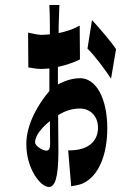

<svg xmlns="http://www.w3.org/2000/svg" viewBox="-20 -666 540 766"><path d="M217 -646H177C178 -633 179 -580 179 -561V-529C167 -528 156 -527 145 -527C134 -527 117 -530 92 -536L93 -397C117 -393 129 -391 145 -391C155 -391 166 -392 177 -393C177 -372 177 -351 177 -331V-303C135 -254 85 -173 85 -91C85 8 142 80 175 80C199 80 213 44 213 -63C213 -88 212 -146 212 -207C238 -222 264 -233 299 -233C339 -233 371 -204 371 -156C371 -108 339 -80 301 -71C285 -67 267 -66 252 -66L264 77C275 75 293 73 310 66C377 35 408 -54 408 -154C408 -276 362 -354 300 -354C271 -354 240 -345 211 -329C211 -331 211 -333 211 -334V-399C248 -407 282 -420 299 -429L298 -564C274 -550 244 -540 214 -534V-560C215 -581 216 -633 217 -646ZM120 -98C120 -126 148 -158 179 -183C179 -145 180 -114 180 -95C180 -71 175 -65 164 -65C150 -65 120 -84 120 -98ZM329 -472C355 -448 404 -382 423 -352L443 -470C423 -500 375 -556 347 -586Z"/></svg>

Font: 寒蝉无机体 CompactMedium
Style: Regular
Weight: 500
Width: 3
Designer: ChillTanhei {Warren2060}; 
Source Han Sans {Ryoko NISHIZUKA 西塚涼子 (kana, bopomofo & ideographs); Paul D. Hunt (Latin, Gre
Foundry: ChillType&Adobe
Version: Version 1.000;Glyphs 3.1.1 (3135)